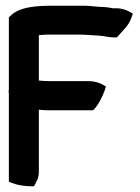

<svg xmlns="http://www.w3.org/2000/svg" viewBox="-20 -645 491 672"><path d="M10 -325C10 -324 11 -319 11 -318V-9L21 -5C41 3 65 7 91 7H99C107 -8 116 -22 116 -43V-261C126 -260 138 -259 148 -259H306C324 -277 337 -303 347 -330L351 -342L341 -348C329 -355 311 -361 292 -361H155C144 -361 130 -362 116 -363V-522C128 -523 140 -524 152 -524H255C280 -524 303 -521 330 -520C345 -519 360 -514 382 -514H389L415 -543C425 -553 436 -569 441 -586L445 -597L435 -603C423 -610 406 -616 388 -616H375C361 -619 346 -621 328 -621C311 -622 293 -625 273 -625H168C114 -625 48 -623 15 -588L11 -584V-330C11 -330 10 -330 10 -325Z"/></svg>

Font: SolarCharger
Style: 950
Weight: 900
Designer: Mew Too
Foundry: Cannot Into Space Fonts/KineticPlasma Fonts
Version: Version 1.100